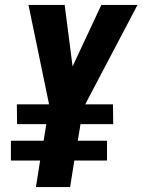

<svg xmlns="http://www.w3.org/2000/svg" viewBox="-20 -755 575 775"><path d="M125 0 142 -107H24V-187H156L167 -254H49L48 -334H178L95 -735H241L273 -487L389 -735H535L324 -334H436L437 -254H305L294 -187H412V-107H280L263 0Z"/></svg>

Font: Iosevka Heavy
Style: Italic
Weight: 900
Italic angle: -9°
Monospace: yes
Designer: Belleve Invis
Foundry: Belleve Invis
Version: Version 32.5.0; ttfautohint (v1.8.4)